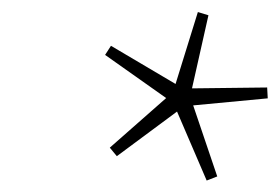

<svg xmlns="http://www.w3.org/2000/svg" viewBox="-20 -702 476 327"><path d="M350 -401.5 332 -394.5 281.5 -512 179 -436 167 -450.5 263 -535 159 -608.5 169 -624 279 -559 317 -681.5 335 -676 307 -551.5 435 -553 436 -534.5 309 -522.5Z"/></svg>

Font: Newsreader ExtraLight
Style: Italic
Weight: 250
Italic angle: -17°
Designer: Hugues Gentile
Foundry: Production Type
Version: Version 1.003